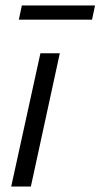

<svg xmlns="http://www.w3.org/2000/svg" viewBox="-20 -683 368 703"><path d="M21 0 128 -488H199L93 0ZM49 -611 60 -663H328L317 -611Z"/></svg>

Font: Red Hat Text
Style: Italic
Weight: 400
Italic angle: -12°
Designer: Pentagram, MCKL
Foundry: Pentagram, MCKL
Version: Version 1.023